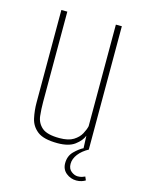

<svg xmlns="http://www.w3.org/2000/svg" viewBox="-99 -556 559 745"><g transform="rotate(15 180.5 -183.0)"><path d="M173 8Q117 8 92 -11.5Q67 -31 60.5 -61.5Q54 -92 54 -123V-495H78V-132Q78 -104 81 -76.5Q84 -49 104.5 -31Q125 -13 175 -13Q211 -13 231 -25.5Q251 -38 260.5 -55.5Q270 -73 273 -87V-495H297V0H276L274 -49Q266 -28 242 -10Q218 8 173 8ZM281 129Q258 129 240 114.5Q222 100 222 75Q222 46 240.5 27.5Q259 9 277 0H298Q272 14 257.5 33Q243 52 243 72Q243 92 256 102Q269 112 282 112Q292 112 299.5 109.5Q307 107 311 105L317 119Q311 123 301.5 126Q292 129 281 129Z"/></g></svg>

Font: Alumni Sans Thin
Style: Regular
Weight: 100
Designer: Robert E. Leuschke
Foundry: Robert E. Leuschke
Version: Version 1.018